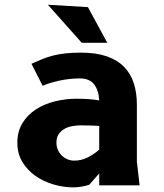

<svg xmlns="http://www.w3.org/2000/svg" viewBox="-20 -780 690 808"><path d="M567.5 0H397.5V-50L355.5 -2.5Q338 3 320.8 5.8Q303.5 8.5 288.5 8.5Q247 8.5 205 -3.8Q163 -16 129.2 -39.8Q95.5 -63.5 74.2 -98.5Q53 -133.5 53 -179Q53 -227 74.5 -262Q96 -297 131.2 -319.8Q166.5 -342.5 211 -353.5Q255.5 -364.5 302 -364.5Q330.5 -364.5 354 -362.8Q377.5 -361 397.5 -357.5Q395.5 -400 376 -425Q356.5 -450 316 -450Q294 -450 271.8 -447.5Q249.5 -445 229 -440.5Q208.5 -436 190.8 -430.5Q173 -425 159.5 -419L112.5 -511.5Q135.5 -522 156.8 -530.8Q178 -539.5 201.8 -545.8Q225.5 -552 254 -555.2Q282.5 -558.5 321 -558.5Q385 -558.5 429.8 -542.8Q474.5 -527 502.5 -498.2Q530.5 -469.5 543.2 -429.2Q556 -389 556 -340.5V-100ZM397.5 -250Q390 -250.5 380 -251Q370 -251.5 359.5 -251.8Q349 -252 338.8 -252.2Q328.5 -252.5 321 -252.5Q302 -252.5 283.2 -249Q264.5 -245.5 250 -237Q235.5 -228.5 226.5 -214.5Q217.5 -200.5 217.5 -179.5Q217.5 -162.5 223.8 -148.8Q230 -135 240.5 -125Q251 -115 264.5 -109.5Q278 -104 292.5 -104Q321 -104 347 -116.5Q373 -129 397.5 -150ZM431.5 -600H324L181.5 -760L350 -750Z"/></svg>

Font: B612 Mono
Style: Bold
Weight: 700
Version: Version 1.005